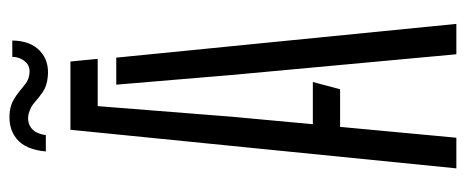

<svg xmlns="http://www.w3.org/2000/svg" viewBox="-304 -662 966 398"><g transform="rotate(-90 179.0 -463.0)"><path d="M29 0 109 -800H250.5L256 -743.5H158L136 -465L120.5 -297.5H208L193 -241H115L92.5 0ZM265.5 0 222.5 -466.5 202.5 -705H258.5L328.5 0ZM260 -920.5H294Q293.5 -883 272.5 -863.2Q251.5 -843.5 218.5 -847Q199.5 -849 187.5 -857.2Q175.5 -865.5 165.8 -874.2Q156 -883 142.5 -886.5Q126.5 -890.5 113.8 -882Q101 -873.5 98 -851H64Q68 -894 90.8 -912Q113.5 -930 148.5 -925.5Q161 -923.5 170.8 -918Q180.5 -912.5 188.5 -905.8Q196.5 -899 204.5 -893Q212.5 -887 222 -885.5Q240 -882 250 -893.5Q260 -905 260 -920.5Z"/></g></svg>

Font: Big Shoulders Stencil Text Thin Light
Style: Regular
Weight: 300
Version: Version 2.001